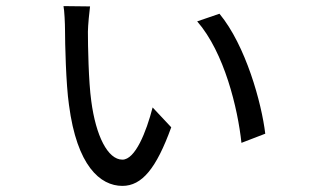

<svg xmlns="http://www.w3.org/2000/svg" viewBox="-20 -590 1040 629"><path d="M275 -569 188 -570C191 -557 193 -511 193 -492C193 -449 196 -314 206 -246C232 -47 308 19 381 19C445 19 492 -38 541 -173L480 -238C459 -157 423 -67 381 -67C333 -67 294 -145 279 -259C270 -323 268 -441 268 -486C268 -504 273 -556 275 -569ZM699 -545 626 -520C715 -418 759 -235 771 -122L849 -152C837 -253 785 -441 699 -545Z"/></svg>

Font: Noto Sans T Chinese Regular
Style: Regular
Weight: 400
Designer: Ryoko NISHIZUKA (kana & ideographs); Paul D. Hunt (Latin, Greek & Cyrillic); Wenlong ZHANG (bopomofo); Sandoll Communica
Foundry: Adobe Systems Incorporated
Version: Version 1.000;PS 1;hotconv 1.0.78;makeotf.lib2.5.61930